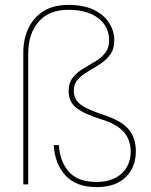

<svg xmlns="http://www.w3.org/2000/svg" viewBox="-20 -752 616 783"><path d="M374 11Q291 11 247.5 -36Q204 -83 199 -160H220Q224 -94 260.5 -52Q297 -10 374 -10Q439 -10 476 -44.5Q513 -79 513 -134Q513 -182 484 -214.5Q455 -247 391 -266Q319 -289 289.5 -313.5Q260 -338 260 -381Q260 -414 276.5 -435Q293 -456 317.5 -471Q342 -486 367 -500.5Q392 -515 408.5 -535.5Q425 -556 425 -588Q425 -644 380.5 -678Q336 -712 259 -712Q180 -712 137.5 -663.5Q95 -615 95 -531V0H75V-537Q75 -592 95.5 -636Q116 -680 156.5 -706Q197 -732 259 -732Q322 -732 363.5 -711.5Q405 -691 425.5 -658Q446 -625 446 -588Q446 -552 429.5 -529.5Q413 -507 388.5 -491Q364 -475 339 -460.5Q314 -446 297.5 -428Q281 -410 281 -382Q281 -361 291 -344.5Q301 -328 327.5 -314Q354 -300 401 -284Q475 -260 504.5 -225Q534 -190 534 -134Q534 -93 516 -60Q498 -27 462.5 -8Q427 11 374 11Z"/></svg>

Font: DM Sans 10pt Thin
Style: Regular
Weight: 250
Version: Version 4.004;gftools[0.9.30]